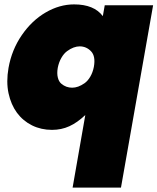

<svg xmlns="http://www.w3.org/2000/svg" viewBox="-20 -588 720 878"><path d="M19 -277.8Q33.7 -360.4 79.8 -427.5Q126 -494.6 189.2 -531.2Q252.4 -567.9 318.8 -567.9Q410.2 -567.9 450.2 -514.2L459 -564H680.2L533.2 270H312L370.1 -62Q333.5 -27.3 297.1 -10.7Q260.7 5.9 217.8 5.9Q168 5.9 126.5 -14.6Q85 -35.2 57.6 -72.3Q30.3 -109.4 19 -161.6Q7.8 -213.9 19 -277.8ZM409.2 -282.2Q418 -330.6 396.5 -353.3Q375 -376 344.2 -376Q331.1 -376 316.4 -370.6Q301.8 -365.2 286.9 -354.2Q272 -343.3 260.5 -323.2Q249 -303.2 244.1 -277.8Q239.7 -252.4 244.4 -233.6Q249 -214.8 260.3 -205.3Q271.5 -195.8 283.9 -191.4Q296.4 -187 310.1 -187Q323.7 -187 337.9 -192.1Q352.1 -197.3 366.7 -207.5Q381.3 -217.8 392.8 -237.3Q404.3 -256.8 409.2 -282.2Z"/></svg>

Font: SVN-Poppins Black
Style: Italic
Weight: 900
Italic angle: -10°
Designer: Ninad Kale (Devanagari), Jonny Pinhorn (Latin)
Foundry: Indian Type Foundry
Version: Version 3.002 2017